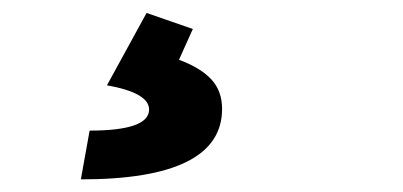

<svg xmlns="http://www.w3.org/2000/svg" viewBox="-20 -44 626 298"><path d="M105.5 234.4 119.1 158.7Q211.4 158.7 211.4 126Q211.4 100.1 146 88.4L207.5 -23.9L279.3 1L257.8 48.8Q291 61 307.9 79.1Q324.7 97.2 324.7 125Q324.7 234.4 105.5 234.4Z"/></svg>

Font: Cascadia Mono NF SemiBold
Style: Italic
Weight: 600
Italic angle: -10°
Monospace: yes
Designer: Aaron Bell
Foundry: Saja Typeworks
Version: Version 2404.023; ttfautohint (v1.8.4)